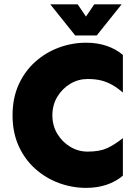

<svg xmlns="http://www.w3.org/2000/svg" viewBox="-20 -870 638 904"><path d="M385.7 14.6Q319.3 14.6 257.3 -8.3Q195.3 -31.2 146 -75.2Q96.7 -119.1 67.9 -182.6Q39.1 -246.1 39.1 -327.1Q39.1 -408.2 67.9 -471.7Q96.7 -535.2 146 -579.1Q195.3 -623 257.3 -646Q319.3 -668.9 385.7 -668.9Q437.5 -668.9 481.4 -654.3Q525.4 -639.6 558.6 -611.3V-434.6Q533.2 -456.1 509.3 -469.7Q485.4 -483.4 458 -490.7Q430.7 -498 392.6 -498Q348.6 -498 311 -475.6Q273.4 -453.1 250 -414.6Q226.6 -376 226.6 -327.1Q226.6 -278.3 250 -239.7Q273.4 -201.2 311 -178.7Q348.6 -156.2 392.6 -156.2Q449.2 -156.2 484.4 -172.4Q519.5 -188.5 558.6 -219.7V-43Q525.4 -14.6 481.4 0Q437.5 14.6 385.7 14.6ZM334 -703.1 216.8 -849.6H345.7L384.8 -792L423.8 -849.6H552.7L435.5 -703.1Z"/></svg>

Font: Sen ExtraBold
Style: Regular
Weight: 800
Version: Version 2.000;gftools[0.9.31]